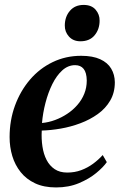

<svg xmlns="http://www.w3.org/2000/svg" viewBox="-20 -770 510 800"><path d="M425 -94.5Q410.5 -73.5 380.8 -49Q351 -24.5 308.8 -6.8Q266.5 11 213.5 11Q163 11 126.2 -6.2Q89.5 -23.5 66 -53Q42.5 -82.5 31.2 -120Q20 -157.5 20 -198.5Q20 -269 42.5 -330.2Q65 -391.5 105 -438.2Q145 -485 199.5 -511.2Q254 -537.5 318 -537.5Q366.5 -537.5 397.5 -523.2Q428.5 -509 443.2 -484.2Q458 -459.5 458.5 -427.5Q458.5 -384 439.2 -351Q420 -318 387.5 -294.8Q355 -271.5 315 -256.5Q275 -241.5 233 -234.2Q191 -227 154 -226Q152 -191.5 156.8 -159.8Q161.5 -128 174 -103.8Q186.5 -79.5 207.8 -65.2Q229 -51 260 -51Q291.5 -51 318.2 -61Q345 -71 367.5 -87.5Q390 -104 408 -124ZM293 -498.5Q263.5 -498.5 239.5 -476.8Q215.5 -455 198 -419.5Q180.5 -384 169.5 -341.5Q158.5 -299 155 -257.5Q182.5 -260 209.5 -270Q236.5 -280 260.2 -295.8Q284 -311.5 302.5 -332.8Q321 -354 331.2 -379.5Q341.5 -405 341.5 -434.5Q341 -467.5 328.5 -483Q316 -498.5 293 -498.5ZM315 -598Q285 -598 267.2 -617.8Q249.5 -637.5 250 -664.5Q250.5 -701 271.5 -725.2Q292.5 -749.5 328.5 -749.5Q361.5 -749.5 378.5 -729.5Q395.5 -709.5 395 -684Q395 -648 374.2 -623Q353.5 -598 315 -598Z"/></svg>

Font: Merriweather 96pt SemiBold
Style: Italic
Weight: 600
Italic angle: -7.8°
Version: Version 2.101